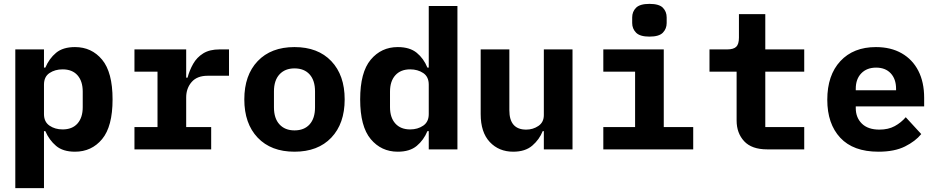

<svg xmlns="http://www.w3.org/2000/svg" viewBox="-20 -771 4840 991"><path d="M59 -516H207V-422H214Q234 -469 269.5 -498.5Q305 -528 367 -528Q453 -528 507 -463Q561 -398 561 -258Q561 -118 507 -53Q453 12 367 12Q305 12 269.5 -18Q234 -48 214 -94H207V200H59ZM303 -103Q353 -103 380 -133.5Q407 -164 407 -218V-298Q407 -352 380 -382.5Q353 -413 303 -413Q264 -413 235.5 -394Q207 -375 207 -334V-182Q207 -142 235.5 -122.5Q264 -103 303 -103Z M674 -115H793V-401H674V-516H941V-370H948Q958 -408 977 -441.5Q996 -475 1029 -495.5Q1062 -516 1113 -516H1162V-380H1052Q997 -380 969 -347.5Q941 -315 941 -268V-115H1070V0H674Z M1500 12Q1379 12 1310 -60.5Q1241 -133 1241 -258Q1241 -383 1310 -455.5Q1379 -528 1500 -528Q1621 -528 1690 -455.5Q1759 -383 1759 -258Q1759 -133 1690 -60.5Q1621 12 1500 12ZM1500 -98Q1550 -98 1578 -129Q1606 -160 1606 -217V-299Q1606 -356 1578 -387Q1550 -418 1500 -418Q1451 -418 1422.5 -387Q1394 -356 1394 -299V-217Q1394 -160 1422.5 -129Q1451 -98 1500 -98Z M2193 -94H2186Q2167 -48 2131 -18Q2095 12 2033 12Q1948 12 1893.5 -53Q1839 -118 1839 -258Q1839 -398 1893.5 -463Q1948 -528 2033 -528Q2095 -528 2131 -498.5Q2167 -469 2186 -422H2193V-740H2341V0H2193ZM2097 -103Q2136 -103 2164.5 -122.5Q2193 -142 2193 -182V-334Q2193 -375 2164.5 -394Q2136 -413 2097 -413Q2048 -413 2020.5 -382.5Q1993 -352 1993 -298V-218Q1993 -164 2020.5 -133.5Q2048 -103 2097 -103Z M2787 -94H2781Q2764 -51 2727.5 -19.5Q2691 12 2629 12Q2555 12 2508 -38Q2461 -88 2461 -182V-516H2609V-202Q2609 -102 2696 -102Q2731 -102 2759 -121Q2787 -140 2787 -177V-516H2935V0H2787Z M3332 -582Q3283 -582 3263 -602.5Q3243 -623 3243 -652V-681Q3243 -711 3263 -731Q3283 -751 3332 -751Q3382 -751 3401.5 -731Q3421 -711 3421 -681V-652Q3421 -623 3401.5 -602.5Q3382 -582 3332 -582ZM3094 -115H3258V-401H3094V-516H3406V-115H3558V0H3094Z M3940 0Q3860 0 3821 -42Q3782 -84 3782 -149V-401H3642V-516H3733Q3766 -516 3780 -529.5Q3794 -543 3794 -577V-698H3930V-516H4131V-401H3930V-115H4131V0Z M4514 12Q4384 12 4317 -60Q4250 -132 4250 -256Q4250 -383 4317.5 -455.5Q4385 -528 4501 -528Q4578 -528 4634 -496Q4690 -464 4720 -405.5Q4750 -347 4750 -266V-222H4397V-213Q4397 -164 4428.5 -133Q4460 -102 4519 -102Q4565 -102 4598 -120Q4631 -138 4655 -166L4735 -79Q4705 -42 4651 -15Q4597 12 4514 12ZM4502 -422Q4454 -422 4425.5 -392.5Q4397 -363 4397 -313V-305H4605V-313Q4605 -363 4577.5 -392.5Q4550 -422 4502 -422Z"/></svg>

Font: Lilex Nerd Font
Style: Bold
Weight: 700
Designer: Mike Abbink, Paul van der Laan, Pieter van Rosmalen, Mikhael Khrustik
Foundry: Mikhael Khrustik
Version: Version 2.400; ttfautohint (v1.8.4.7-5d5b);Nerd Fonts 3.3.0